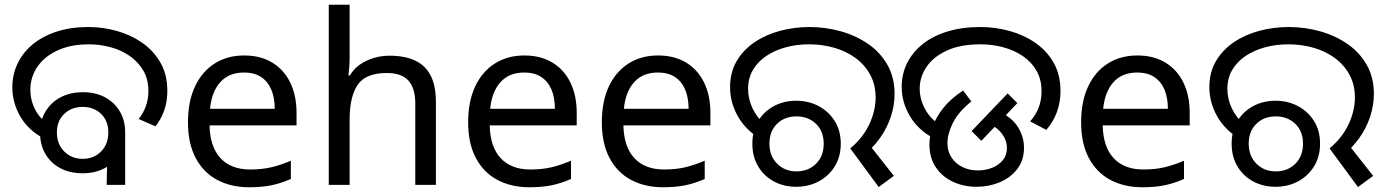

<svg xmlns="http://www.w3.org/2000/svg" viewBox="-20 -780 5834 810"><path d="M328 -49Q275 -49 234.5 -70.5Q194 -92 171.5 -130.5Q149 -169 149 -220Q149 -271 172 -309.5Q195 -348 235.5 -369.5Q276 -391 330 -391Q383 -391 423 -369.5Q463 -348 485.5 -310Q508 -272 508 -222Q508 -171 485.5 -132Q463 -93 422.5 -71Q382 -49 328 -49ZM329 -110Q376 -110 406.5 -141Q437 -172 437 -221Q437 -270 406.5 -299.5Q376 -329 329 -329Q282 -329 251 -299.5Q220 -270 220 -221Q220 -172 251 -141Q282 -110 329 -110ZM161 -198Q97 -233 64.5 -290.5Q32 -348 32 -412Q32 -465 54 -511.5Q76 -558 117.5 -592.5Q159 -627 218.5 -646.5Q278 -666 353 -666Q415 -666 474.5 -649Q534 -632 581.5 -598.5Q629 -565 657.5 -514.5Q686 -464 686 -396Q686 -351 672.5 -313.5Q659 -276 636 -247L565 -278Q585 -303 595.5 -332.5Q606 -362 606 -396Q606 -446 584.5 -482.5Q563 -519 527 -544Q491 -569 446 -581Q401 -593 354 -593Q294 -593 248.5 -577.5Q203 -562 171.5 -535.5Q140 -509 124 -474.5Q108 -440 108 -402Q108 -358 128 -318.5Q148 -279 185 -256L161 -198ZM434 -187 508 -222V0H430Z M1010 -546Q1079 -546 1128.5 -516Q1178 -486 1204.5 -431.5Q1231 -377 1231 -304V-251H864Q866 -160 910.5 -112.5Q955 -65 1035 -65Q1086 -65 1125.5 -74.5Q1165 -84 1207 -102V-25Q1166 -7 1126 1.5Q1086 10 1031 10Q955 10 896.5 -21Q838 -52 805.5 -113.5Q773 -175 773 -264Q773 -352 802.5 -415Q832 -478 885.5 -512Q939 -546 1010 -546ZM1009 -474Q946 -474 909.5 -433.5Q873 -393 866 -321H1139Q1139 -367 1125 -401Q1111 -435 1082.5 -454.5Q1054 -474 1009 -474Z M1455 -537Q1455 -518 1453.5 -498Q1452 -478 1450 -462H1456Q1473 -490 1499 -508Q1525 -526 1557 -535.5Q1589 -545 1623 -545Q1688 -545 1731.5 -524.5Q1775 -504 1797 -461Q1819 -418 1819 -349V0H1732V-343Q1732 -408 1703 -440Q1674 -472 1612 -472Q1522 -472 1488.5 -421.5Q1455 -371 1455 -277V0H1367V-760H1455Z M2192 -546Q2261 -546 2310.5 -516Q2360 -486 2386.5 -431.5Q2413 -377 2413 -304V-251H2046Q2048 -160 2092.5 -112.5Q2137 -65 2217 -65Q2268 -65 2307.5 -74.5Q2347 -84 2389 -102V-25Q2348 -7 2308 1.5Q2268 10 2213 10Q2137 10 2078.5 -21Q2020 -52 1987.5 -113.5Q1955 -175 1955 -264Q1955 -352 1984.5 -415Q2014 -478 2067.5 -512Q2121 -546 2192 -546ZM2191 -474Q2128 -474 2091.5 -433.5Q2055 -393 2048 -321H2321Q2321 -367 2307 -401Q2293 -435 2264.5 -454.5Q2236 -474 2191 -474Z M2756 -546Q2825 -546 2874.5 -516Q2924 -486 2950.5 -431.5Q2977 -377 2977 -304V-251H2610Q2612 -160 2656.5 -112.5Q2701 -65 2781 -65Q2832 -65 2871.5 -74.5Q2911 -84 2953 -102V-25Q2912 -7 2872 1.5Q2832 10 2777 10Q2701 10 2642.5 -21Q2584 -52 2551.5 -113.5Q2519 -175 2519 -264Q2519 -352 2548.5 -415Q2578 -478 2631.5 -512Q2685 -546 2756 -546ZM2755 -474Q2692 -474 2655.5 -433.5Q2619 -393 2612 -321H2885Q2885 -367 2871 -401Q2857 -435 2828.5 -454.5Q2800 -474 2755 -474Z M3567 -154Q3620 -198 3647 -255Q3674 -312 3674 -369Q3674 -423 3651 -465Q3628 -507 3589 -535.5Q3550 -564 3499.5 -578.5Q3449 -593 3393 -593Q3341 -593 3295 -580.5Q3249 -568 3213 -544Q3177 -520 3156.5 -485Q3136 -450 3136 -405Q3136 -362 3155.5 -321.5Q3175 -281 3209 -254L3181 -198Q3120 -238 3090 -294.5Q3060 -351 3060 -412Q3060 -475 3088 -522.5Q3116 -570 3163.5 -602Q3211 -634 3271 -650Q3331 -666 3395 -666Q3463 -666 3527 -648Q3591 -630 3642 -595Q3693 -560 3723.5 -507Q3754 -454 3754 -384Q3754 -335 3738 -287Q3722 -239 3692 -197Q3662 -155 3620 -123L3636 -184L3751 -38L3687 9ZM3339 8Q3287 8 3245 -14.5Q3203 -37 3178.5 -78Q3154 -119 3154 -174Q3154 -229 3178.5 -269.5Q3203 -310 3245 -332.5Q3287 -355 3339 -355Q3391 -355 3433.5 -332.5Q3476 -310 3501.5 -269.5Q3527 -229 3527 -174Q3527 -119 3501.5 -78Q3476 -37 3433.5 -14.5Q3391 8 3339 8ZM3340 -57Q3390 -57 3422.5 -89Q3455 -121 3455 -174Q3455 -226 3422.5 -257.5Q3390 -289 3340 -289Q3290 -289 3258 -257.5Q3226 -226 3226 -174Q3226 -122 3258.5 -89.5Q3291 -57 3340 -57Z M3920 -196Q3854 -231 3819 -289.5Q3784 -348 3784 -414Q3784 -467 3806.5 -513Q3829 -559 3872 -593.5Q3915 -628 3976.5 -647Q4038 -666 4116 -666Q4180 -666 4240.5 -649Q4301 -632 4349 -598.5Q4397 -565 4425.5 -514.5Q4454 -464 4454 -396Q4454 -348 4438.5 -306.5Q4423 -265 4394 -232L4326 -268Q4350 -295 4362 -326.5Q4374 -358 4374 -395Q4374 -445 4352.5 -482Q4331 -519 4295 -543.5Q4259 -568 4213 -580.5Q4167 -593 4117 -593Q4031 -593 3974 -566.5Q3917 -540 3888.5 -497.5Q3860 -455 3860 -406Q3860 -361 3883.5 -318.5Q3907 -276 3947 -253L3920 -196ZM3901 -170Q3901 -207 3915 -246.5Q3929 -286 3960 -325Q3991 -364 4043 -398L4078 -352Q4023 -308 4000 -261.5Q3977 -215 3977 -177Q3977 -141 3994.5 -115Q4012 -89 4041 -75Q4070 -61 4105 -61Q4136 -61 4164 -71.5Q4192 -82 4210 -103.5Q4228 -125 4228 -156Q4228 -187 4208 -214.5Q4188 -242 4145 -263L4196 -310Q4252 -282 4276 -241.5Q4300 -201 4300 -157Q4300 -104 4271.5 -67Q4243 -30 4197.5 -11Q4152 8 4100 8Q4045 8 3999.5 -13.5Q3954 -35 3927.5 -75Q3901 -115 3901 -170ZM4079 -227 4231 -386 4272 -345 4120 -186Z M4778 -546Q4847 -546 4896.5 -516Q4946 -486 4972.5 -431.5Q4999 -377 4999 -304V-251H4632Q4634 -160 4678.5 -112.5Q4723 -65 4803 -65Q4854 -65 4893.5 -74.5Q4933 -84 4975 -102V-25Q4934 -7 4894 1.5Q4854 10 4799 10Q4723 10 4664.5 -21Q4606 -52 4573.5 -113.5Q4541 -175 4541 -264Q4541 -352 4570.5 -415Q4600 -478 4653.5 -512Q4707 -546 4778 -546ZM4777 -474Q4714 -474 4677.5 -433.5Q4641 -393 4634 -321H4907Q4907 -367 4893 -401Q4879 -435 4850.5 -454.5Q4822 -474 4777 -474Z M5589 -154Q5642 -198 5669 -255Q5696 -312 5696 -369Q5696 -423 5673 -465Q5650 -507 5611 -535.5Q5572 -564 5521.5 -578.5Q5471 -593 5415 -593Q5363 -593 5317 -580.5Q5271 -568 5235 -544Q5199 -520 5178.5 -485Q5158 -450 5158 -405Q5158 -362 5177.5 -321.5Q5197 -281 5231 -254L5203 -198Q5142 -238 5112 -294.5Q5082 -351 5082 -412Q5082 -475 5110 -522.5Q5138 -570 5185.5 -602Q5233 -634 5293 -650Q5353 -666 5417 -666Q5485 -666 5549 -648Q5613 -630 5664 -595Q5715 -560 5745.5 -507Q5776 -454 5776 -384Q5776 -335 5760 -287Q5744 -239 5714 -197Q5684 -155 5642 -123L5658 -184L5773 -38L5709 9ZM5361 8Q5309 8 5267 -14.5Q5225 -37 5200.5 -78Q5176 -119 5176 -174Q5176 -229 5200.5 -269.5Q5225 -310 5267 -332.5Q5309 -355 5361 -355Q5413 -355 5455.5 -332.5Q5498 -310 5523.5 -269.5Q5549 -229 5549 -174Q5549 -119 5523.5 -78Q5498 -37 5455.5 -14.5Q5413 8 5361 8ZM5362 -57Q5412 -57 5444.5 -89Q5477 -121 5477 -174Q5477 -226 5444.5 -257.5Q5412 -289 5362 -289Q5312 -289 5280 -257.5Q5248 -226 5248 -174Q5248 -122 5280.5 -89.5Q5313 -57 5362 -57Z"/></svg>

Font: oriya115
Style: Regular
Weight: 400
Designer: Amélie Bonet and Sol Matas
Foundry: Google LLC
Version: Version 2.003